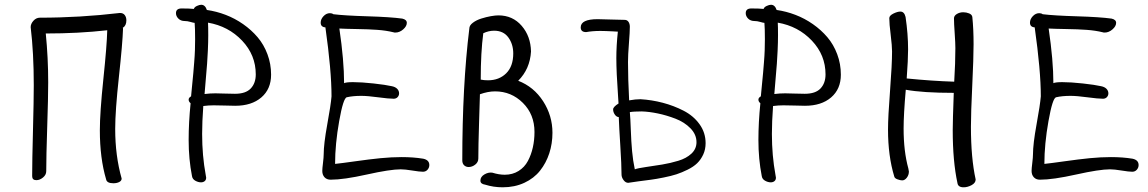

<svg xmlns="http://www.w3.org/2000/svg" viewBox="-20 -757 4861 813"><path d="M434.1 -628.9Q312.5 -615.2 173.8 -615.2Q184.1 -512.2 184.1 -408.2Q184.1 -344.7 179.9 -219.2Q175.8 -93.8 175.8 -32.2Q175.8 -16.6 162.1 -5.4Q148.4 5.9 133.8 5.9Q116.2 5.9 116.2 -11.2Q116.2 -75.2 119.6 -203.9Q123 -332.5 123 -396Q123 -532.7 109.9 -642.1Q109.9 -656.2 121.6 -669.2Q133.3 -682.1 148.9 -682.1Q317.9 -682.1 487.8 -702.1Q501.5 -702.1 508.3 -693.1Q515.1 -684.1 515.1 -670.9Q515.1 -648.4 500 -639.2Q500 -638.7 500.5 -637.7Q501 -636.7 501 -636.2Q499 -573.7 483.4 -430.7Q467.8 -287.6 467.8 -210.9Q467.8 -97.7 495.1 -1Q495.1 8.3 484.9 13.7Q474.6 19 460 19Q432.1 19 429.2 2Q402.8 -87.4 402.8 -205.1Q402.8 -280.3 417.7 -422.6Q432.6 -564.9 434.1 -628.9Z M789.1 -349.1Q789.6 -356 793.5 -395.3Q797.4 -434.6 798.6 -448.2Q799.8 -461.9 802.2 -491.9Q804.7 -522 805.4 -544.7Q806.2 -567.4 806.2 -590.8Q806.2 -637.2 804.2 -660.2Q799.8 -660.2 786.6 -664.1Q773.4 -668 762.2 -668Q745.6 -668 735.4 -678.2Q725.1 -688.5 725.1 -701.2Q725.1 -721.2 749 -721.2Q783.7 -721.2 800.8 -719.2Q803.2 -727.1 814 -731.9Q824.7 -736.8 832 -736.8Q848.6 -736.8 856 -714.8Q896.5 -709 935.5 -694.1Q974.6 -679.2 1009.5 -654.8Q1044.4 -630.4 1070.8 -599.4Q1097.2 -568.4 1112.5 -527.3Q1127.9 -486.3 1127.9 -440.9Q1127.9 -379.9 1086.7 -344.5Q1045.4 -309.1 976.1 -309.1Q962.9 -309.1 932.4 -310.1Q901.9 -311 884.8 -311Q863.3 -311 840.8 -308.1Q835.9 -241.2 835.9 -189.9Q835.9 -98.1 851.1 -16.1Q853 -8.3 853 -4.9Q853 4.9 846.7 10Q840.3 15.1 831.1 15.1Q819.3 15.1 807.1 8.3Q794.9 1.5 793 -11.2Q778.8 -83.5 778.8 -164.1Q778.8 -238.8 787.1 -319.8Q778.8 -326.7 778.8 -335Q778.8 -343.3 789.1 -349.1ZM860.8 -661.1Q861.8 -643.1 861.8 -607.9Q861.8 -578.6 860.1 -542.2Q858.4 -505.9 856.9 -487.1Q855.5 -468.3 851.1 -417.7Q846.7 -367.2 846.2 -358.9Q869.1 -361.8 892.1 -361.8Q903.8 -361.8 931.6 -360.8Q959.5 -359.9 975.1 -359.9Q1020.5 -359.9 1041.7 -382.3Q1063 -404.8 1063 -441.9Q1063 -523.9 1005.1 -585Q947.3 -646 860.8 -661.1Z M1676.8 -40Q1632.3 -40 1533.7 -18.1Q1435.1 3.9 1379.9 3.9Q1363.8 3.9 1354.2 -6.3Q1344.7 -16.6 1344.7 -33.2Q1344.7 -43.5 1347.7 -67.4Q1350.6 -91.3 1350.6 -103Q1350.6 -147 1365.7 -230Q1380.9 -313 1383.8 -349.1Q1383.8 -458 1357.9 -641.1Q1337.9 -642.6 1337.9 -661.1Q1337.9 -675.8 1349.9 -688.5Q1361.8 -701.2 1377 -701.2Q1385.7 -701.2 1391.6 -696.8Q1439.5 -690.9 1536.4 -688Q1633.3 -685.1 1683.6 -678.2Q1702.6 -673.8 1702.6 -660.2Q1702.6 -646 1687.3 -632.6Q1671.9 -619.1 1653.8 -619.1Q1648.9 -619.1 1647 -620.1Q1615.2 -627.9 1577.9 -630.6Q1540.5 -633.3 1491.2 -634Q1441.9 -634.8 1417 -636.2Q1437 -500.5 1437 -404.8Q1445.8 -409.2 1474.6 -409.2Q1510.3 -409.2 1561.8 -403.6Q1613.3 -397.9 1638.7 -392.1Q1653.8 -389.2 1661.9 -380.9Q1669.9 -372.6 1669.9 -361.8Q1669.9 -352.5 1663.6 -345.7Q1657.2 -338.9 1647 -338.9Q1626.5 -338.9 1581.3 -345Q1536.1 -351.1 1509.8 -351.1Q1474.6 -351.1 1448.7 -345.2Q1433.6 -342.3 1416.3 -244.6Q1398.9 -147 1398.9 -63Q1426.8 -65.9 1485.4 -74.2Q1543.9 -82.5 1591.1 -87.2Q1638.2 -91.8 1680.7 -91.8Q1730.5 -91.8 1772 -85Q1797.9 -79.6 1797.9 -58.1Q1797.9 -46.9 1790.3 -38.3Q1782.7 -29.8 1771 -29.8Q1756.8 -29.8 1725.8 -34.9Q1694.8 -40 1676.8 -40Z M1967.3 -636.2Q1967.3 -649.4 1982.2 -660.6Q1997.1 -671.9 2018.1 -678.5Q2039.1 -685.1 2058.3 -688.5Q2077.6 -691.9 2090.3 -691.9Q2150.9 -691.9 2189 -647.7Q2227.1 -603.5 2228.5 -539.1Q2224.1 -464.8 2174.3 -415Q2240.2 -389.6 2279.8 -328.4Q2319.3 -267.1 2319.3 -194.8Q2319.3 -148.9 2305.9 -107.9Q2292.5 -66.9 2266.8 -34.4Q2241.2 -2 2200.2 17.1Q2159.2 36.1 2108.4 36.1Q2069.8 36.1 2034.2 24.9Q2014.2 22 2014.2 7.8Q2014.2 -8.3 2031 -18.3Q2047.9 -28.3 2064.5 -25.9Q2092.8 -17.1 2117.2 -17.1Q2150.4 -17.1 2175.8 -33Q2201.2 -48.8 2215.3 -75.4Q2229.5 -102.1 2236.3 -133.1Q2243.2 -164.1 2243.2 -198.2Q2243.2 -272.5 2194.1 -321.3Q2145 -370.1 2076.2 -370.1Q2046.4 -370.1 2012.2 -357.9Q2011.7 -333.5 2008.5 -235.8Q2005.4 -138.2 2005.4 -85.9Q2005.4 -70.3 1992.4 -60.1Q1979.5 -49.8 1964.4 -49.8Q1953.1 -49.8 1945.3 -57.1Q1937.5 -64.5 1937.5 -78.1Q1937.5 -395 1967.3 -636.2ZM2026.4 -616.2Q2015.6 -535.6 2015.6 -419.9Q2028.8 -417 2046.4 -417Q2093.3 -417 2123.3 -446.5Q2153.3 -476.1 2153.3 -530.8Q2153.3 -569.8 2132.6 -598.4Q2111.8 -627 2072.3 -627Q2048.8 -627 2026.4 -616.2Z M2640.1 17.1Q2628.9 17.1 2620.4 5.6Q2611.8 -5.9 2611.8 -18.1Q2611.8 -58.1 2606.7 -138.4Q2601.6 -218.8 2600.1 -261.2Q2590.3 -261.7 2583.3 -272Q2576.2 -282.2 2576.2 -293.9Q2576.2 -304.2 2599.1 -318.8L2597.2 -348.1Q2589.8 -451.7 2589.8 -511.2Q2589.8 -562.5 2596.2 -623Q2587.9 -623.5 2572.8 -624.3Q2557.6 -625 2545.4 -625.5Q2533.2 -626 2522 -626Q2489.3 -626 2461.9 -621.1Q2439 -621.1 2439 -641.1Q2439 -675.8 2510.7 -675.8Q2529.8 -675.8 2567.9 -674.3Q2606 -672.9 2625 -672.9Q2635.7 -672.9 2641.4 -664.3Q2647 -655.8 2647 -644Q2647 -622.6 2643.1 -573.2Q2639.2 -523.9 2639.2 -494.1Q2639.2 -423.8 2644 -332Q2670.9 -336.9 2691.9 -336.9Q2740.2 -334 2786.6 -321.8Q2833 -309.6 2874.8 -288.1Q2916.5 -266.6 2942.1 -231Q2967.8 -195.3 2967.8 -150.9Q2967.8 -124.5 2957.8 -102.8Q2947.8 -81.1 2932.1 -65.9Q2916.5 -50.8 2891.8 -38.6Q2867.2 -26.4 2844.5 -19Q2821.8 -11.7 2790.3 -5.4Q2758.8 1 2736.8 3.9Q2714.8 6.8 2684.6 10.7Q2654.3 14.6 2640.1 17.1ZM2647 -282.2Q2649.4 -255.9 2651.1 -206.8Q2652.8 -157.7 2656.5 -116.9Q2660.2 -76.2 2668 -40Q2680.7 -44.9 2715.3 -49.8Q2750 -54.7 2783.9 -60.3Q2817.9 -65.9 2852.1 -76.2Q2886.2 -86.4 2907.7 -106.4Q2929.2 -126.5 2929.2 -154.8Q2929.2 -187.5 2903.8 -213.6Q2878.4 -239.7 2840.3 -254.4Q2802.2 -269 2765.4 -276.6Q2728.5 -284.2 2697.8 -285.2Q2663.1 -285.2 2647 -282.2Z M3201.7 -349.1Q3202.1 -356 3206.1 -395.3Q3210 -434.6 3211.2 -448.2Q3212.4 -461.9 3214.8 -491.9Q3217.3 -522 3218 -544.7Q3218.8 -567.4 3218.8 -590.8Q3218.8 -637.2 3216.8 -660.2Q3212.4 -660.2 3199.2 -664.1Q3186 -668 3174.8 -668Q3158.2 -668 3147.9 -678.2Q3137.7 -688.5 3137.7 -701.2Q3137.7 -721.2 3161.6 -721.2Q3196.3 -721.2 3213.4 -719.2Q3215.8 -727.1 3226.6 -731.9Q3237.3 -736.8 3244.6 -736.8Q3261.2 -736.8 3268.6 -714.8Q3309.1 -709 3348.1 -694.1Q3387.2 -679.2 3422.1 -654.8Q3457 -630.4 3483.4 -599.4Q3509.8 -568.4 3525.1 -527.3Q3540.5 -486.3 3540.5 -440.9Q3540.5 -379.9 3499.3 -344.5Q3458 -309.1 3388.7 -309.1Q3375.5 -309.1 3345 -310.1Q3314.5 -311 3297.4 -311Q3275.9 -311 3253.4 -308.1Q3248.5 -241.2 3248.5 -189.9Q3248.5 -98.1 3263.7 -16.1Q3265.6 -8.3 3265.6 -4.9Q3265.6 4.9 3259.3 10Q3252.9 15.1 3243.7 15.1Q3231.9 15.1 3219.7 8.3Q3207.5 1.5 3205.6 -11.2Q3191.4 -83.5 3191.4 -164.1Q3191.4 -238.8 3199.7 -319.8Q3191.4 -326.7 3191.4 -335Q3191.4 -343.3 3201.7 -349.1ZM3273.4 -661.1Q3274.4 -643.1 3274.4 -607.9Q3274.4 -578.6 3272.7 -542.2Q3271 -505.9 3269.5 -487.1Q3268.1 -468.3 3263.7 -417.7Q3259.3 -367.2 3258.8 -358.9Q3281.7 -361.8 3304.7 -361.8Q3316.4 -361.8 3344.2 -360.8Q3372.1 -359.9 3387.7 -359.9Q3433.1 -359.9 3454.3 -382.3Q3475.6 -404.8 3475.6 -441.9Q3475.6 -523.9 3417.7 -585Q3359.9 -646 3273.4 -661.1Z M4025.4 -553.2Q4025.4 -574.2 4022.5 -616.2Q4019.5 -658.2 4019.5 -679.2Q4019.5 -690.4 4031.7 -697.8Q4043.9 -705.1 4058.6 -705.1Q4071.8 -705.1 4083.7 -700.2Q4095.7 -695.3 4097.2 -685.1Q4102.5 -632.8 4102.5 -569.8Q4102.5 -511.7 4096.9 -395.3Q4091.3 -278.8 4091.3 -220.2Q4091.3 -87.9 4111.3 2.9Q4111.3 17.6 4094.2 26.9Q4077.1 36.1 4060.5 36.1Q4036.6 36.1 4034.2 18.1Q4014.2 -74.2 4014.2 -206.1Q4014.2 -244.1 4018.6 -363.8Q3887.7 -363.8 3815.4 -377Q3806.2 -272 3806.2 -212.9Q3806.2 -116.7 3826.2 -43.9Q3828.6 -34.2 3828.6 -30.8Q3828.6 -16.1 3819.8 -4.6Q3811 6.8 3800.3 6.8Q3792.5 6.8 3780.3 2.4Q3768.1 -2 3766.6 -9.8Q3740.2 -96.7 3740.2 -208Q3740.2 -262.7 3748.8 -373Q3757.3 -483.4 3757.3 -539.1Q3757.3 -562.5 3751.5 -609.4Q3745.6 -656.2 3745.6 -680.2Q3745.6 -690.9 3762.9 -699.5Q3780.3 -708 3792.5 -708Q3809.1 -708 3814.5 -685.1Q3825.2 -612.8 3825.2 -547.9Q3825.2 -504.9 3819.3 -424.8Q3926.3 -414.1 4020.5 -411.1Q4025.4 -490.7 4025.4 -553.2Z M4680.2 -40Q4635.7 -40 4537.1 -18.1Q4438.5 3.9 4383.3 3.9Q4367.2 3.9 4357.7 -6.3Q4348.1 -16.6 4348.1 -33.2Q4348.1 -43.5 4351.1 -67.4Q4354 -91.3 4354 -103Q4354 -147 4369.1 -230Q4384.3 -313 4387.2 -349.1Q4387.2 -458 4361.3 -641.1Q4341.3 -642.6 4341.3 -661.1Q4341.3 -675.8 4353.3 -688.5Q4365.2 -701.2 4380.4 -701.2Q4389.2 -701.2 4395 -696.8Q4442.9 -690.9 4539.8 -688Q4636.7 -685.1 4687 -678.2Q4706.1 -673.8 4706.1 -660.2Q4706.1 -646 4690.7 -632.6Q4675.3 -619.1 4657.2 -619.1Q4652.3 -619.1 4650.4 -620.1Q4618.7 -627.9 4581.3 -630.6Q4543.9 -633.3 4494.6 -634Q4445.3 -634.8 4420.4 -636.2Q4440.4 -500.5 4440.4 -404.8Q4449.2 -409.2 4478 -409.2Q4513.7 -409.2 4565.2 -403.6Q4616.7 -397.9 4642.1 -392.1Q4657.2 -389.2 4665.3 -380.9Q4673.3 -372.6 4673.3 -361.8Q4673.3 -352.5 4667 -345.7Q4660.6 -338.9 4650.4 -338.9Q4629.9 -338.9 4584.7 -345Q4539.6 -351.1 4513.2 -351.1Q4478 -351.1 4452.1 -345.2Q4437 -342.3 4419.7 -244.6Q4402.3 -147 4402.3 -63Q4430.2 -65.9 4488.8 -74.2Q4547.4 -82.5 4594.5 -87.2Q4641.6 -91.8 4684.1 -91.8Q4733.9 -91.8 4775.4 -85Q4801.3 -79.6 4801.3 -58.1Q4801.3 -46.9 4793.7 -38.3Q4786.1 -29.8 4774.4 -29.8Q4760.3 -29.8 4729.2 -34.9Q4698.2 -40 4680.2 -40Z"/></svg>

Font: Zhizn
Style: Regular
Weight: 400
Designer: Peter Zharnov
Foundry: Peter Zharnov
Version: Version 1.000